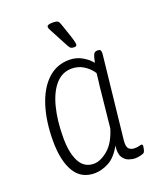

<svg xmlns="http://www.w3.org/2000/svg" viewBox="-136 -801 736 892"><g transform="rotate(-20 232.5 -355.5)"><path d="M178 7Q111 7 78.5 -48Q46 -103 46 -199Q46 -296 69.5 -370.5Q93 -445 137.5 -487Q182 -529 245 -529Q280 -529 309 -512Q338 -495 353 -475Q359 -505 364.5 -515Q370 -525 382 -525H385Q396 -525 398.5 -519.5Q401 -514 401 -504L356 -90Q353 -60 363 -49.5Q373 -39 392 -39Q406 -39 413.5 -41.5Q421 -44 426 -44Q432 -44 432 -35Q431 -27 429 -18.5Q427 -10 424 -6Q420 -1 405 2.5Q390 6 378 6Q364 6 346.5 0Q329 -6 317.5 -24.5Q306 -43 311 -81Q282 -29 246 -11Q210 7 178 7ZM189 -36Q222 -36 259 -67Q296 -98 316 -164L337 -367Q339 -380 341 -398Q343 -416 344 -428Q327 -454 300.5 -470.5Q274 -487 242 -487Q195 -487 162.5 -450.5Q130 -414 113 -348.5Q96 -283 96 -198Q96 -122 119 -79Q142 -36 189 -36ZM288 -576Q278 -576 272.5 -579Q267 -582 261 -593L226 -659Q216 -679 210 -689Q204 -699 204 -706Q204 -718 231 -718Q252 -718 258 -713Q264 -708 269 -692L293 -621Q295 -614 298 -603Q301 -592 301 -586Q301 -576 288 -576Z"/></g></svg>

Font: Asap Condensed Condensed ExtraLight
Style: Italic
Weight: 200
Width: 3
Italic angle: -6°
Designer: Pablo Cosgaya
Foundry: Omnibus-Type
Version: Version 3.001; ttfautohint (v1.8.4.7-5d5b)